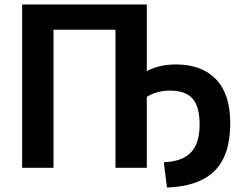

<svg xmlns="http://www.w3.org/2000/svg" viewBox="-20 -750 1093 858"><path d="M636 -317V0H496V-617H219V0H79V-730H636V-432Q691 -462 766 -462Q882 -462 945.5 -395.5Q1009 -329 1009 -200Q1009 -56 939 13.5Q869 83 726 88L712 -25Q794 -28 833 -68.5Q872 -109 872 -193Q872 -274 840.5 -309.5Q809 -345 739 -345Q680 -345 636 -317Z"/></svg>

Font: Mplus 1p Bold
Style: Bold
Weight: 700
Version: Version 1.061